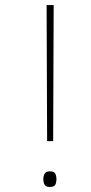

<svg xmlns="http://www.w3.org/2000/svg" viewBox="-20 -734 362 762"><path d="M165 -714H193L191 -174H167ZM152 -23Q152 -35 157 -44.5Q162 -54 177 -54Q195 -54 199.5 -44.5Q204 -35 204 -23Q204 -10 199.5 -1Q195 8 177 8Q162 8 157 -1Q152 -10 152 -23Z"/></svg>

Font: Noto Sans Oriya Thin
Style: Regular
Weight: 100
Designer: Amélie Bonet and Sol Matas
Foundry: Google LLC
Version: Version 2.006; ttfautohint (v1.8.4.7-5d5b)